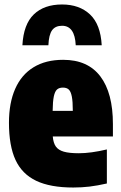

<svg xmlns="http://www.w3.org/2000/svg" viewBox="-20 -826 539 857"><path d="M484 -217H215.5Q218 -188 229.2 -172Q240.5 -156 264.8 -149Q289 -142 332 -142Q385.5 -142 457 -159V-7Q415 2.5 380 6.8Q345 11 307 11Q204.5 11 141.5 -19Q78.5 -49 49.2 -112.2Q20 -175.5 20 -278Q20 -366.5 47.8 -429.5Q75.5 -492.5 129.8 -525.8Q184 -559 262 -559Q372 -559 428 -485Q484 -411 484 -272ZM215 -331H305Q305 -373 300.5 -395.5Q296 -418 286.8 -426.5Q277.5 -435 261 -435Q244 -435 234.5 -426.5Q225 -418 220.2 -395.5Q215.5 -373 215 -331ZM257 -806Q334.5 -806 381.8 -761.5Q429 -717 434 -624H318Q314 -711 257 -711Q227 -711 212.5 -691Q198 -671 196 -624H80Q85 -717.5 131 -761.8Q177 -806 257 -806Z"/></svg>

Font: Encode Sans Condensed Black
Style: Regular
Weight: 900
Width: 3
Designer: Multiple Designers
Foundry: Impallari Type
Version: Version 2.000